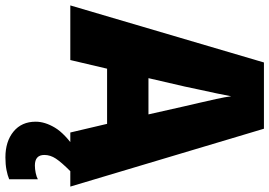

<svg xmlns="http://www.w3.org/2000/svg" viewBox="-163 -593 996 710"><g transform="rotate(90 335.0 -238.0)"><path d="M470 0 438 -136H234L202 0H0L211 -716H456L670 0ZM373 -422Q368 -444 360.5 -476Q353 -508 346 -540Q339 -572 336 -595Q332 -573 325.5 -542Q319 -511 312 -479.5Q305 -448 300 -423L269 -289H403ZM553 96Q553 131 592 131Q605 131 619.5 128Q634 125 643 120V226Q629 232 608.5 236Q588 240 562 240Q503 240 466.5 210Q430 180 430 128Q430 94 452 57Q474 20 535 -22L613 0Q580 33 566.5 53.5Q553 74 553 96Z"/></g></svg>

Font: Noto Sans Lao UI SemCond Blk
Style: Regular
Weight: 900
Width: 4
Designer: Monotype Design Team
Foundry: Monotype Imaging Inc.
Version: Version 2.000; ttfautohint (v1.8.4.7-5d5b)